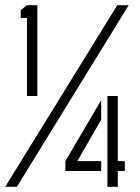

<svg xmlns="http://www.w3.org/2000/svg" viewBox="-20 -720 540 740"><path d="M0 0 432 -700H476L45 0ZM232 -61V-99L370 -334V-259L278 -99H370V-61ZM394 0V-350H434V-99H461V-61H434V0ZM84 -350V-651H60V-681L84 -700H124V-350Z"/></svg>

Font: Stick No Bills ExtraLight Light
Style: Regular
Weight: 300
Version: Version 2.000